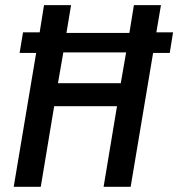

<svg xmlns="http://www.w3.org/2000/svg" viewBox="-20 -718 685 738"><path d="M378.2 0H482.2L568.5 -514.6H632.5L645.2 -593.8H581L598.7 -698.2H494.7L477.3 -591.3H235.4L253.2 -698.2H149.1L132.5 -593.8H68.5L55.4 -514.6H119L32.7 0H136.7L188.2 -309.7H429.7ZM202.8 -398.1 223.4 -516.7H464.8L444.2 -398.1Z"/></svg>

Font: Margiela Mono Italic Medium It
Style: Regular
Weight: 500
Designer: Mike Abbink, Paul van der Laan, Pieter van Rosmalen
Foundry: Bold Monday
Version: Version 2.003 2021